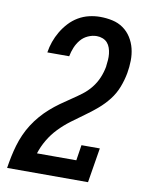

<svg xmlns="http://www.w3.org/2000/svg" viewBox="-84 -804 668 865"><g transform="rotate(10 250.0 -371.5)"><path d="M9 0V-1Q13 -27 18.5 -53.5Q24 -80 31.5 -105.5Q39 -131 50 -156Q61 -181 76 -204.5Q91 -228 109.5 -249.5Q128 -271 149 -289.5Q170 -308 193 -324.5Q216 -341 239.5 -356.5Q263 -372 285.5 -389Q308 -406 325.5 -428Q343 -450 353.5 -475Q364 -500 369 -527Q369 -528 369 -528.5Q369 -529 369 -529Q371 -544 372 -558Q373 -572 371.5 -586Q370 -600 365.5 -613Q361 -626 352.5 -635.5Q344 -645 331 -650Q318 -655 304 -655Q284 -655 264 -646Q244 -637 230.5 -620.5Q217 -604 209 -584.5Q201 -565 197 -544H97Q101 -570 109.5 -594Q118 -618 131.5 -641Q145 -664 163.5 -684Q182 -704 205 -717.5Q228 -731 253.5 -737Q279 -743 304 -743Q333 -743 360.5 -737Q388 -731 410 -715.5Q432 -700 446.5 -677Q461 -654 467.5 -627.5Q474 -601 473.5 -572Q473 -543 468 -515Q462 -482 449.5 -449.5Q437 -417 415.5 -389.5Q394 -362 367 -339Q340 -316 311 -295.5Q282 -275 253.5 -253.5Q225 -232 200.5 -206.5Q176 -181 158 -150.5Q140 -120 130 -88H310L321 -159H405L379 0Z"/></g></svg>

Font: Iosevka Slab Semibold Oblique
Style: Regular
Weight: 600
Italic angle: -9°
Monospace: yes
Designer: Belleve Invis
Foundry: Belleve Invis
Version: Version 11.1.1; ttfautohint (v1.8.3)